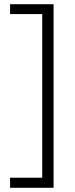

<svg xmlns="http://www.w3.org/2000/svg" viewBox="-20 -735 357 914"><path d="M28 111H181V-668H28V-715H235V159H28Z"/></svg>

Font: Noto Sans Lao UI SemCond Light
Style: Regular
Weight: 300
Width: 4
Designer: Monotype Design Team
Foundry: Monotype Imaging Inc.
Version: Version 2.000; ttfautohint (v1.8.4.7-5d5b)